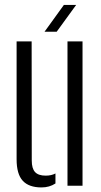

<svg xmlns="http://www.w3.org/2000/svg" viewBox="-20 -772 421 798"><path d="M49 -110V-600H111.5L112 -105Q112 -71.5 125.8 -56.8Q139.5 -42 170 -42Q193.5 -42 210.5 -51V-9.5Q185.5 7 152.5 7Q100 7 74.5 -20.8Q49 -48.5 49 -110ZM260.5 0V-600H323V0ZM165 -640 245.5 -751.5H296.5L215.5 -640Z"/></svg>

Font: Big Shoulders Stencil Text Thin Light
Style: Regular
Weight: 300
Version: Version 2.001